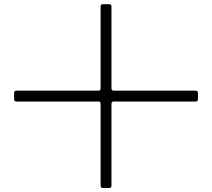

<svg xmlns="http://www.w3.org/2000/svg" viewBox="-20 -728 1040 942"><path d="M49.3 -241.2V-272Q49.3 -283.2 60.5 -283.2H462.4Q473.6 -283.2 473.6 -294.4V-696.3Q473.6 -707.5 484.9 -707.5H515.6Q526.9 -707.5 526.9 -696.3V-294.4Q526.9 -283.2 538.1 -283.2H939.9Q951.2 -283.2 951.2 -272V-241.2Q951.2 -230 939.9 -230H538.1Q526.9 -230 526.9 -218.8V183.1Q526.9 194.3 515.6 194.3H484.9Q473.6 194.3 473.6 183.1V-218.8Q473.6 -230 462.4 -230H60.5Q49.3 -230 49.3 -241.2Z"/></svg>

Font: UnifrakturMaguntia16
Style: Book
Weight: 400
Designer: j. 'mach' wust, Gerrit Ansmann, Georg Duffner, based on a font by Peter Wiegel, original typeface by Carl Albert Fahrenw
Version: Version 2017-03-19